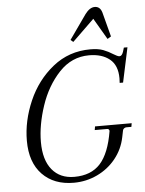

<svg xmlns="http://www.w3.org/2000/svg" viewBox="-58 -896 720 955"><g transform="rotate(-5 302.0 -419.0)"><path d="M272 12Q173 12 115 -48Q57 -108 57 -216Q57 -315 100 -414Q143 -513 223.5 -577.5Q304 -642 411 -642Q450 -642 475 -632.5Q500 -623 525 -607Q533 -602 540.5 -598.5Q548 -595 553 -595Q565 -595 572 -616L578 -636H596L559 -463H542Q543 -471 543 -486Q543 -551 504.5 -582Q466 -613 402 -613Q315 -613 252.5 -546.5Q190 -480 158 -384Q126 -288 126 -204Q126 -114 166 -65.5Q206 -17 277 -17Q361 -17 407 -68Q453 -119 471 -229Q471 -234 468 -237Q465 -240 461 -240H398L401 -258H584L581 -240H556Q550 -240 544.5 -236Q539 -232 538 -226L531 -192Q519 -133 481.5 -86.5Q444 -40 389 -14Q334 12 272 12ZM501 -686 439 -792 330 -686 317 -697 403 -819Q426 -850 451 -850Q478 -850 487 -819L519 -697Z"/></g></svg>

Font: Arapey
Style: Italic
Weight: 400
Italic angle: -12°
Designer: Eduardo Rodriguez Tunni
Foundry: Eduardo Rodriguez Tunni
Version: Version 3.000